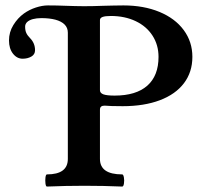

<svg xmlns="http://www.w3.org/2000/svg" viewBox="-20 -686 749 709"><path d="M153.3 -42Q230.5 -42 230.5 -99.1V-565.4Q230.5 -583.5 218.5 -595.5Q206.5 -607.4 184.6 -613.3Q162.6 -619.1 132.8 -619.1Q115.2 -619.1 101.6 -615.5Q87.9 -611.8 80.3 -604.7Q72.8 -597.7 72.8 -587.4Q72.8 -573.7 77.1 -564.2Q81.5 -554.7 91.3 -544.9Q109.4 -526.4 109.4 -500.5Q109.4 -484.9 95.7 -477.1Q82 -469.2 63.5 -469.2Q42.5 -469.2 27.8 -488Q13.2 -506.8 13.2 -536.6Q13.2 -567.4 29.3 -593.5Q45.4 -619.6 68.4 -636.2Q88.4 -650.4 112.3 -658.2Q136.2 -666 156.7 -666Q189.9 -666 223.6 -664.6Q240.2 -664.1 256.8 -663.6Q273.4 -663.1 290 -663.1Q324.2 -663.1 361.3 -664.6Q380.4 -665 399.2 -665.5Q418 -666 436 -666Q510.7 -666 568.6 -642.1Q626.5 -618.2 658.4 -575Q690.4 -531.7 690.4 -476.1Q690.4 -419.9 659.4 -378.9Q628.4 -337.9 570.3 -315.9Q512.2 -293.9 433.1 -293.9Q386.2 -293.9 366.2 -295.9Q357.4 -295.9 353.3 -292.2Q349.1 -288.6 349.1 -280.8V-99.1Q349.1 -42 431.2 -42Q435.5 -42 437.5 -30.8Q439.5 -19.5 437.7 -8.3Q436 2.9 431.2 2.9Q361.8 0 292.5 0Q223.1 0 153.3 2.9Q149.4 2.9 147.9 -8.3Q146.5 -19.5 147.9 -30.8Q149.4 -42 153.3 -42ZM565.4 -476.1Q565.4 -520 543.2 -554.4Q521 -588.9 481 -607.9Q440.9 -627 389.2 -627Q368.2 -627 358.6 -623.3Q349.1 -619.6 349.1 -611.8V-353Q349.1 -342.3 361.8 -337.6Q374.5 -333 403.3 -333Q482.4 -333 523.9 -369.6Q565.4 -406.2 565.4 -476.1Z"/></svg>

Font: Junicode Two Beta VF
Style: Regular
Weight: 400
Designer: Peter S. Baker
Foundry: Briery Creek Software
Version: Version 1.031 beta; ttfautohint (v1.8.1.43-b0c9)